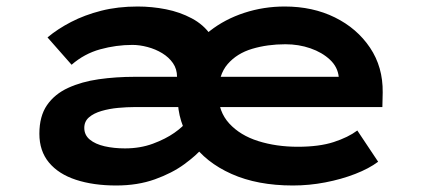

<svg xmlns="http://www.w3.org/2000/svg" viewBox="-20 -560 1314 590"><path d="M337 10Q267 10 213.5 -7.5Q160 -25 130.5 -60.5Q101 -96 101 -149Q101 -203 124.5 -237Q148 -271 189.5 -290Q231 -309 283.5 -316.5Q336 -324 395 -324H1033L1021 -302V-323Q1018 -354 994 -376.5Q970 -399 934 -411.5Q898 -424 857 -424Q802 -424 755 -410Q708 -396 679.5 -363Q651 -330 651 -272Q651 -217 684.5 -180.5Q718 -144 773.5 -126.5Q829 -109 895 -109Q961 -109 1005.5 -123.5Q1050 -138 1078 -159L1142 -63Q1114 -42 1071.5 -25.5Q1029 -9 979.5 0.5Q930 10 880 10Q771 10 691.5 -25.5Q612 -61 569 -122.5Q526 -184 526 -261Q526 -326 552.5 -377.5Q579 -429 625 -465Q671 -501 730.5 -520.5Q790 -540 855 -540Q941 -540 1009 -506.5Q1077 -473 1117 -413.5Q1157 -354 1156 -276L1155 -231H394Q370 -231 343 -228.5Q316 -226 292 -219Q268 -212 253.5 -199.5Q239 -187 239 -167Q239 -145 256 -131Q273 -117 301.5 -110.5Q330 -104 364 -104Q411 -104 450 -118.5Q489 -133 516 -152Q543 -171 555 -188L603 -106Q584 -83 546.5 -55.5Q509 -28 456 -9Q403 10 337 10ZM524 -251V-324Q524 -348 511.5 -366Q499 -384 478.5 -396.5Q458 -409 433.5 -415.5Q409 -422 387 -422Q337 -422 288 -408.5Q239 -395 200 -361L126 -445Q157 -471 198.5 -492.5Q240 -514 291 -527Q342 -540 403 -540Q447 -540 490 -531.5Q533 -523 569.5 -503.5Q606 -484 627.5 -452.5Q649 -421 649 -374V-255Z"/></svg>

Font: Lexend Tera SemiBold
Style: Regular
Weight: 600
Version: Version 1.007